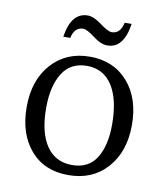

<svg xmlns="http://www.w3.org/2000/svg" viewBox="-75 -788 659 764"><g transform="rotate(10 254.5 -405.5)"><path d="M219 -725Q243 -725 275.5 -700.5Q308 -676 323 -676Q358 -676 368 -722H396Q381 -621 315 -621Q289 -621 257 -645.5Q225 -670 210 -670Q175 -670 165 -625H137Q152 -725 219 -725ZM389 -314Q389 -416 353 -471.5Q317 -527 250.5 -527Q184 -527 151.5 -474.5Q119 -422 119 -335Q119 -235 155.5 -181.5Q192 -128 259 -128Q326 -128 357.5 -178.5Q389 -229 389 -314ZM256 -565Q352 -565 409.5 -499.5Q467 -434 467 -326Q467 -218 408 -152Q349 -86 251.5 -86Q154 -86 98 -151.5Q42 -217 42 -325Q42 -433 101 -499Q160 -565 256 -565Z"/></g></svg>

Font: Halant
Style: Regular
Weight: 400
Designer: Hitesh Malaviya (Devanagari), Satya Rajpurohit (Latin)
Foundry: Indian Type Foundry
Version: Version 1.101;PS 1.0;hotconv 1.0.78;makeotf.lib2.5.61930; tt